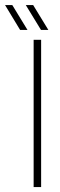

<svg xmlns="http://www.w3.org/2000/svg" viewBox="-78 -762 246 782"><path d="M59 0V-600H89.5V0ZM89 -640 27 -741.5H57L119 -640ZM4 -640 -57.5 -741.5H-28L34 -640Z"/></svg>

Font: Big Shoulders Display ExtraLight
Style: Regular
Weight: 250
Designer: Patric King
Foundry: XO Type Co
Version: Version 2.002